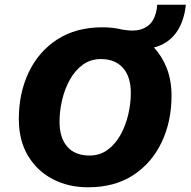

<svg xmlns="http://www.w3.org/2000/svg" viewBox="-20 -786 810 816"><path d="M354 10Q271 10 204.5 -24.5Q138 -59 99 -124Q60 -189 60 -281Q60 -390 102 -478.5Q144 -567 223.5 -618.5Q303 -670 416 -670Q460 -670 501 -660Q553 -651 584.5 -663Q616 -675 631 -702Q646 -729 648 -766H770Q762 -692 727.5 -645.5Q693 -599 634 -584Q669 -547 689 -495.5Q709 -444 709 -379Q709 -270 667 -181.5Q625 -93 546 -41.5Q467 10 354 10ZM360 -125Q404 -125 437 -149Q470 -173 492 -212.5Q514 -252 525 -299Q536 -346 536 -391Q536 -460 502.5 -497.5Q469 -535 409 -535Q365 -535 332 -511Q299 -487 277 -447.5Q255 -408 244 -361Q233 -314 233 -269Q233 -200 266 -162.5Q299 -125 360 -125Z"/></svg>

Font: Work Sans
Style: Bold Italic
Weight: 700
Italic angle: -13°
Designer: Wei Huang
Foundry: Wei Huang
Version: Version 2.010; ttfautohint (v1.8.3)